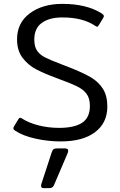

<svg xmlns="http://www.w3.org/2000/svg" viewBox="-20 -715 621 991"><path d="M59 -40Q49 -46 49 -53Q49 -56 52 -62L75 -100Q79 -107 84 -107Q89 -107 94 -103Q130 -80 180.5 -67.5Q231 -55 285 -55Q364 -55 404 -81.5Q444 -108 444 -168Q444 -206 428 -229Q412 -252 379 -268.5Q346 -285 272 -312Q207 -336 166 -357.5Q125 -379 96.5 -416.5Q68 -454 68 -512Q68 -597 133.5 -646Q199 -695 302 -695Q428 -695 506 -645Q516 -638 516 -632Q516 -628 513 -623L490 -585Q485 -577 481 -577Q478 -577 471 -582Q407 -625 302 -625Q235 -625 196 -597Q157 -569 157 -511Q157 -475 171 -454Q185 -433 211 -419.5Q237 -406 295 -384L336 -368Q408 -340 448 -316.5Q488 -293 511 -257Q534 -221 534 -165Q534 -81 471 -33Q408 15 293 15Q228 15 163 0.5Q98 -14 59 -40ZM192 244Q192 239 193 236L247 71Q251 59 256.5 55Q262 51 276 51H314Q332 51 332 62Q332 69 329 76L258 242Q254 250 248.5 253Q243 256 233 256H205Q192 256 192 244Z"/></svg>

Font: Mitr Light
Style: Regular
Weight: 300
Designer: Thanarat Vachiruckul
Foundry: Cadson Demak
Version: Version 1.003